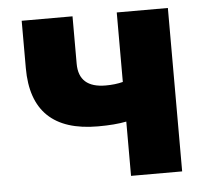

<svg xmlns="http://www.w3.org/2000/svg" viewBox="-45 -617 726 666"><g transform="rotate(-5 317.5 -284.5)"><path d="M385 -189Q345 -181 286 -181Q54 -181 54 -404V-569H231V-404Q231 -320 325 -320Q358 -320 385 -327V-569H563V0H385Z"/></g></svg>

Font: Source Han Sans CN Heavy
Style: Bold
Weight: 900
Designer: Ryoko NISHIZUKA (kana & ideographs); Paul D. Hunt (Latin, Greek & Cyrillic); Wenlong ZHANG (bopomofo); Sandoll Communica
Foundry: Adobe Systems Incorporated
Version: Version 1.000;PS 1;hotconv 1.0.78;makeotf.lib2.5.61930